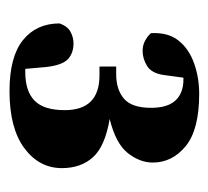

<svg xmlns="http://www.w3.org/2000/svg" viewBox="-38 -806 449 414"><g transform="rotate(90 187.0 -598.5)"><path d="M123 -624H139Q173 -624 192.5 -641Q212 -658 212 -699Q212 -735 196 -752Q180 -769 151 -769Q150 -769 149 -769Q148 -769 147 -769L141 -725Q137 -700 121.5 -690.5Q106 -681 89 -681Q77 -681 67 -686.5Q57 -692 51 -699Q49 -736 67 -758.5Q85 -781 116 -792Q147 -803 182 -803Q259 -803 294.5 -774Q330 -745 330 -703Q330 -675 309.5 -649Q289 -623 236 -610Q295 -600 318.5 -574Q342 -548 342 -507Q342 -458 299 -426Q256 -394 176 -394Q102 -394 66 -423Q30 -452 30 -502Q36 -519 48 -525.5Q60 -532 73 -532Q94 -532 107 -520Q120 -508 124 -473L128 -428Q130 -428 132 -428Q134 -428 135 -428Q176 -428 196.5 -448Q217 -468 217 -513Q217 -588 142 -588H123Z"/></g></svg>

Font: Source Serif Pro Black
Style: Regular
Weight: 900
Designer: Frank Grießhammer
Foundry: Adobe Systems Incorporated
Version: Version 3.001;hotconv 1.0.111;makeotfexe 2.5.65597